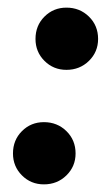

<svg xmlns="http://www.w3.org/2000/svg" viewBox="-20 -471 288 503"><path d="M154 -288Q120 -288 96.5 -311.5Q73 -335 73 -369Q73 -404 96.5 -427.5Q120 -451 154 -451Q189 -451 213 -427.5Q237 -404 237 -369Q237 -335 213 -311.5Q189 -288 154 -288ZM95 12Q61 12 37.5 -11.5Q14 -35 14 -69Q14 -104 37.5 -127.5Q61 -151 95 -151Q130 -151 154 -127.5Q178 -104 178 -69Q178 -35 154 -11.5Q130 12 95 12Z"/></svg>

Font: Libre Bodoni SemiBold
Style: Italic
Weight: 600
Italic angle: -13°
Version: Version 2.003